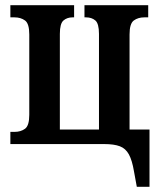

<svg xmlns="http://www.w3.org/2000/svg" viewBox="-20 -556 616 741"><path d="M508 165 497 105Q490 63 477.5 40Q465 17 442.5 8.5Q420 0 382 0H20V-47H36Q60 -47 76.5 -59Q93 -71 93 -113V-423Q93 -465 76.5 -477Q60 -489 36 -489H20V-536H266V-489H260Q239 -489 225 -477Q211 -465 211 -425V-56H362V-425Q362 -465 348 -477Q334 -489 312 -489H306V-536H552V-489H537Q513 -489 496.5 -477Q480 -465 480 -423V-56H557V165Z"/></svg>

Font: Noto Serif Condensed SemiBold
Style: Regular
Weight: 600
Width: 3
Designer: Monotype Design Team
Foundry: Monotype Imaging Inc.
Version: Version 2.013